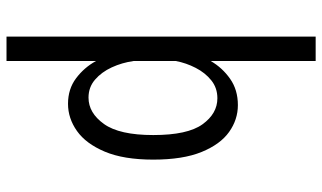

<svg xmlns="http://www.w3.org/2000/svg" viewBox="-220 -570 990 590"><g transform="rotate(90 275.0 -275.0)"><path d="M92.5 200V-750H167.5V-427.5Q188 -463 222 -487Q256 -511 303 -511Q347.5 -511 385.5 -484Q423.5 -457 447 -399.5Q470.5 -342 470.5 -251Q470.5 -160 446 -102Q421.5 -44 382.5 -16.5Q343.5 11 299 11Q253.5 11 220.5 -13.8Q187.5 -38.5 167.5 -75V200ZM282 -448Q250 -448 226.8 -429.2Q203.5 -410.5 188.5 -381.2Q173.5 -352 167.5 -320.5V-190.5Q172.5 -155 187 -123.5Q201.5 -92 224.8 -72Q248 -52 280 -52Q327 -52 361 -99.5Q395 -147 395 -251Q395 -356.5 362 -402.2Q329 -448 282 -448Z"/></g></svg>

Font: Trispace SemiCondensed Light
Style: Regular
Weight: 300
Width: 4
Designer: Tyler Finck
Foundry: Etcetera Type Company
Version: Version 1.210; ttfautohint (v1.8.3)